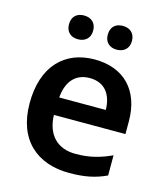

<svg xmlns="http://www.w3.org/2000/svg" viewBox="-112 -831 805 928"><g transform="rotate(15 290.5 -367.0)"><path d="M134 -684C134 -644 161 -625 194 -625C227 -625 255 -644 255 -684C255 -726 227 -744 194 -744C161 -744 134 -726 134 -684ZM328 -684C328 -644 355 -625 388 -625C421 -625 449 -644 449 -684C449 -726 421 -744 388 -744C355 -744 328 -726 328 -684ZM299 -552C149 -552 49 -452 49 -267C49 -82 161 10 320 10C400 10 452 -2 506 -27V-128C447 -101 396 -87 326 -87C234 -87 180 -144 177 -242H535V-306C535 -461 445 -552 299 -552ZM299 -459C376 -459 412 -405 413 -330H180C187 -415 231 -459 299 -459Z"/></g></svg>

Font: Noto Sans Arabic SemBd
Style: Regular
Weight: 600
Designer: Monotype Design Team, Nadine Chahine, Nizar Qandah and Khaled Hosny
Foundry: Monotype Imaging Inc.
Version: Version 2.012